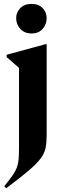

<svg xmlns="http://www.w3.org/2000/svg" viewBox="-20 -760 330 1010"><path d="M146 -584Q108.5 -584 86.8 -608.2Q65 -632.5 65 -664.5Q65 -695 86.8 -717.2Q108.5 -739.5 146 -739.5Q183.5 -739.5 204.5 -717.2Q225.5 -695 225.5 -664.5Q225.5 -632.5 204.5 -608.2Q183.5 -584 146 -584ZM80 -403Q71.5 -410.5 54.8 -424.8Q38 -439 15 -459.5V-472L219 -527.5H225.5V-51Q225.5 -10.5 219.8 18Q214 46.5 193.5 74Q173 101.5 130 138Q87 174.5 12.5 230.5L2.5 219.5Q30 186 45.8 163.2Q61.5 140.5 68.8 120.8Q76 101 78 77.5Q80 54 80 19Z"/></svg>

Font: Newsreader 72pt SemiBold
Style: Regular
Weight: 600
Designer: Hugues Gentile
Foundry: Production Type
Version: Version 1.003; ttfautohint (v1.8.3)